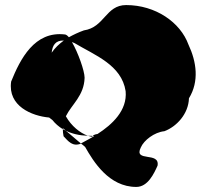

<svg xmlns="http://www.w3.org/2000/svg" viewBox="-20 -726 816 758"><path d="M24 -404C10 -307 106 -268 174 -262C178 -259 182 -256 187 -252C198 -238 212 -226 228 -216V-220C232 -217 236 -214 240 -210C264 -198 293 -191 327 -190C296 -201 262 -228 240 -267C263 -314 312 -348 314 -419C314 -446 288 -519 264 -560C267 -559 271 -557 274 -556C354 -508 460 -470 476 -366C483 -289 422 -234 365 -197C356 -196 349 -193 346 -189H352C333 -177 314 -168 300 -160V-159C305 -155 311 -151 316 -146C349 -88 410 12 518 12C564 12 588 -41 602 -72C612 -129 506 -84 536 -144C548 -172 589 -204 629 -208C677 -226 724 -276 726 -338C767 -405 756 -482 724 -550C692 -638 594 -706 478 -706C397 -706 393 -618 311 -606C289 -598 270 -589 252 -579C246 -586 240 -590 236 -590C116 -604 60 -493 24 -404ZM184 -518C187 -546 198 -567 232 -566C213 -552 197 -537 184 -518ZM228 -216 240 -210C257 -196 278 -178 300 -159C266 -146 250 -168 231 -188C229 -198 228 -207 228 -216ZM327 -190H340C342 -190 344 -189 346 -189C345 -188 344 -187 344 -186C338 -187 333 -188 327 -190Z"/></svg>

Font: Alpina
Style: Regular
Weight: 400
Version: Version 0.9